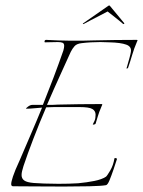

<svg xmlns="http://www.w3.org/2000/svg" viewBox="-20 -680 524 703"><path d="M213 3Q157 3 104 2.5Q51 2 28 2Q21 2 21 -6Q21 -14 27.5 -34Q34 -54 52 -93Q72 -140 93 -188.5Q114 -237 134 -286Q119 -285 104.5 -283.5Q90 -282 76 -282H75Q75 -284 83 -290Q91 -296 99 -296H137Q157 -346 176 -396Q195 -446 212 -495Q215 -506 215 -512Q215 -521 209 -523.5Q203 -526 192 -526Q181 -526 168 -525.5Q155 -525 145 -525Q143 -525 143 -527Q143 -534 149 -534Q164 -533 192.5 -532Q221 -531 239 -531Q260 -531 280 -531Q300 -531 321 -532Q362 -533 401 -533.5Q440 -534 480 -534Q485 -534 483 -530.5Q481 -527 481 -526Q471 -503 464 -479Q457 -455 449 -432Q448 -429 443 -429Q443 -429 446.5 -441Q450 -453 454 -467.5Q458 -482 459 -489Q463 -509 442.5 -516.5Q422 -524 381 -525Q373 -525 364.5 -525.5Q356 -526 347 -526Q330 -526 312.5 -525Q295 -524 279 -522Q261 -520 253 -511Q245 -502 239 -490Q226 -461 202 -408.5Q178 -356 152 -296Q162 -296 172 -296Q182 -296 192 -297Q232 -298 271.5 -298.5Q311 -299 351 -299Q356 -299 354 -295.5Q352 -292 352 -291Q342 -268 338 -253.5Q334 -239 330 -227Q329 -225 324 -224Q319 -223 320 -225Q323 -230 326.5 -238.5Q330 -247 330 -260Q330 -274 318 -281Q306 -288 271 -288H210Q194 -288 179 -288Q164 -288 149 -287Q124 -229 102 -171.5Q80 -114 66 -72Q63 -62 61 -54Q59 -46 59 -39Q59 -26 69 -19Q79 -12 104 -10Q117 -9 141.5 -8Q166 -7 194 -7Q213 -7 231.5 -7.5Q250 -8 266 -9Q298 -12 325.5 -17.5Q353 -23 368 -33Q372 -36 383.5 -55.5Q395 -75 399 -100Q400 -102 404.5 -101Q409 -100 408 -97Q403 -81 395.5 -59Q388 -37 381 -20Q374 -3 368 -2Q351 1 307.5 2Q264 3 213 3ZM288 -593Q284 -591 283.5 -592.5Q283 -594 285 -595L377 -659Q380 -661 382 -659L435 -595Q436 -594 434 -592.5Q432 -591 430 -593Q427 -596 417 -604Q407 -612 395 -621.5Q383 -631 374 -638Q361 -631 342.5 -621.5Q324 -612 308.5 -604Q293 -596 288 -593Z"/></svg>

Font: Explora
Style: Regular
Weight: 400
Designer: Robert E. Leuschke
Foundry: Robert E. Leuschke
Version: Version 1.010